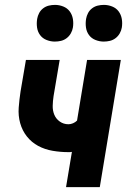

<svg xmlns="http://www.w3.org/2000/svg" viewBox="-20 -765 540 785"><path d="M250 0 274 -144Q270 -143 266.5 -143Q263 -143 259 -143Q227 -143 195 -148.5Q163 -154 136 -168.5Q109 -183 90 -207Q71 -231 62.5 -261.5Q54 -292 56.5 -325Q59 -358 64 -391L86 -520H224L199 -372Q196 -352 195.5 -332.5Q195 -313 202 -296Q209 -279 224.5 -268Q240 -257 260 -257Q269 -257 278.5 -261Q288 -265 295 -272L336 -520H474L388 0ZM404 -595Q387 -595 370.5 -601.5Q354 -608 344 -621.5Q334 -635 331.5 -652.5Q329 -670 332 -688Q334 -700 340 -711.5Q346 -723 356.5 -731Q367 -739 379.5 -742Q392 -745 405 -745Q422 -745 438.5 -738.5Q455 -732 465 -718.5Q475 -705 478 -687.5Q481 -670 478 -652Q476 -640 469.5 -628.5Q463 -617 452.5 -609Q442 -601 429.5 -598Q417 -595 404 -595ZM204 -595Q187 -595 170.5 -601.5Q154 -608 144 -621.5Q134 -635 131.5 -652.5Q129 -670 132 -688Q134 -700 140 -711.5Q146 -723 156.5 -731Q167 -739 179.5 -742Q192 -745 205 -745Q222 -745 238.5 -738.5Q255 -732 265 -718.5Q275 -705 278 -687.5Q281 -670 278 -652Q276 -640 269.5 -628.5Q263 -617 252.5 -609Q242 -601 229.5 -598Q217 -595 204 -595Z"/></svg>

Font: Iosevka Heavy Oblique
Style: Regular
Weight: 900
Italic angle: -9°
Monospace: yes
Designer: Belleve Invis
Foundry: Belleve Invis
Version: Version 32.5.0; ttfautohint (v1.8.4)